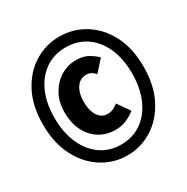

<svg xmlns="http://www.w3.org/2000/svg" viewBox="-153 -788 906 930"><g transform="rotate(-30 300.0 -323.0)"><path d="M300 8.7Q223.8 8.7 160 -31.6Q96.1 -71.8 57.3 -146.8Q18.6 -221.8 18.6 -325.3Q18.6 -428.8 57.3 -502.8Q96.1 -576.8 160 -616Q223.8 -655.3 300 -655.3Q376.2 -655.3 440 -616Q503.9 -576.8 542.7 -502.8Q581.4 -428.8 581.4 -325.3Q581.4 -221.8 542.7 -146.8Q503.9 -71.8 440 -31.6Q376.2 8.7 300 8.7ZM300 -51.9Q364.9 -51.9 413.5 -85.9Q462.1 -119.8 489.5 -181.5Q516.8 -243.2 516.8 -325.3Q516.8 -407.4 489.5 -468Q462.1 -528.6 413.5 -561.6Q364.9 -594.7 300 -594.7Q235.1 -594.7 186.5 -561.6Q137.9 -528.6 110.5 -468Q83.2 -407.4 83.2 -325.3Q83.2 -243.2 110.5 -181.5Q137.9 -119.8 186.5 -85.9Q235.1 -51.9 300 -51.9ZM312.2 -127.3Q262.2 -127.3 223.1 -151.1Q184.1 -174.9 161.5 -219Q138.8 -263.1 138.8 -323.6Q138.8 -382.5 163.3 -425.6Q187.8 -468.8 227.1 -492.5Q266.4 -516.2 311.6 -516.2Q351.2 -516.2 377.5 -501.8Q403.8 -487.3 424.5 -467.3L369.4 -405.7Q357.8 -417.8 346.7 -424Q335.6 -430.2 321.2 -430.2Q284 -430.2 264.3 -399.2Q244.5 -368.3 244.5 -323.6Q244.5 -272.8 263.9 -243.1Q283.3 -213.3 315.9 -213.3Q335.5 -213.3 348.7 -220.1Q361.9 -226.8 376 -237.2L423.3 -169.1Q399.6 -150.5 372.4 -138.9Q345.2 -127.3 312.2 -127.3Z"/></g></svg>

Font: Source Code Pro ExtraLight
Style: Regular
Weight: 200
Monospace: yes
Designer: Paul D. Hunt, Teo Tuominen
Foundry: Adobe
Version: Version 1.026;hotconv 1.1.0;makeotfexe 2.6.0